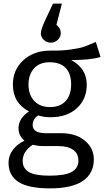

<svg xmlns="http://www.w3.org/2000/svg" viewBox="-20 -825 574 1058"><path d="M260 -590Q237 -590 221 -605.5Q205 -621 205 -643Q205 -662 231 -718L272 -805H321L291 -688Q315 -669 315 -643Q315 -621 298.5 -605.5Q282 -590 260 -590ZM318 -91Q398 -91 447.5 -50Q497 -9 497 54Q497 131 436.5 172Q376 213 256 213Q136 213 81.5 177.5Q27 142 27 72Q27 32 51.5 0Q76 -32 115 -50Q82 -77 82 -118Q82 -173 140 -211Q51 -257 51 -359Q51 -440 108 -492.5Q165 -545 253 -546Q320 -545 369.5 -552Q419 -559 443 -567.5Q467 -576 508 -594L534 -511Q479 -494 372 -494Q458 -449 458 -358Q458 -279 404 -229Q350 -179 258 -179Q221 -179 190 -189Q160 -169 160 -136Q160 -91 234 -91ZM137 -359Q137 -303 168.5 -269Q200 -235 255 -235Q311 -235 341.5 -268Q372 -301 372 -360Q372 -419 342 -450.5Q312 -482 253 -482Q198 -482 167.5 -448Q137 -414 137 -359ZM252 143Q338 143 375 122.5Q412 102 412 60Q412 21 383 0.5Q354 -20 302 -20H218Q190 -20 160 -27Q105 9 105 62Q105 102 138.5 122.5Q172 143 252 143Z"/></svg>

Font: Sedus Text
Style: Regular
Weight: 400
Designer: TypeMates
Foundry: TypeMates, Runge Thomsen GbR
Version: Version 4.202;PS 004.202;hotconv 1.0.88;makeotf.lib2.5.64775